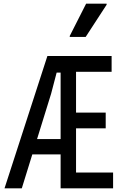

<svg xmlns="http://www.w3.org/2000/svg" viewBox="-20 -1019 640 1039"><path d="M4.5 0 236.5 -716H373.5L346 -626H286.5L256.5 -511.5L98 0ZM119 -183.5 137 -266.5H334.5V-183.5ZM308 0V-716H584V-630.5H391.5V-85.5H592V0ZM354.5 -324.5V-409.5H552V-324.5ZM357.5 -819V-824.5L446 -999H557V-993.5L443.5 -819Z"/></svg>

Font: Google Sans Code
Style: Regular
Weight: 400
Monospace: yes
Designer: Google Sans Code Authors
Foundry: Google LLC
Version: Version 6.000